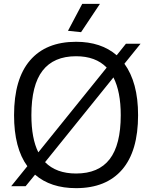

<svg xmlns="http://www.w3.org/2000/svg" viewBox="-20 -967 789 997"><path d="M122 -104Q53 -198 53 -369Q53 -557 136 -653.5Q219 -750 375 -750Q505 -750 586 -680L634 -740H710L626 -636Q661 -588 679 -521.5Q697 -455 697 -369Q697 -182 614 -86Q531 10 375 10Q243 10 162 -60L113 0H38ZM375 -66Q492 -66 549.5 -140.5Q607 -215 607 -369Q607 -491 569 -565L214 -125Q272 -66 375 -66ZM143 -369Q143 -248 179 -176L534 -616Q477 -675 375 -675Q259 -675 201 -600Q143 -525 143 -369ZM333 -807 407 -947H499L401 -800Z"/></svg>

Font: Encode Sans Normal
Style: Regular
Weight: 400
Designer: Pablo Impallari, Andres Torresi
Foundry: Pablo Impallari, Andres Torresi
Version: Version 1.000; ttfautohint (v1.00) -l 8 -r 50 -G 200 -x 14 -